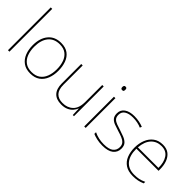

<svg xmlns="http://www.w3.org/2000/svg" viewBox="74 -1581 2411 2411"><g transform="rotate(45 1280.0 -375.0)"><path d="M117 0H91V-760H117Z M722 -264Q722 -187 697.5 -124.5Q673 -62 622.5 -26Q572 10 493 10Q417 10 366.5 -26Q316 -62 291 -124Q266 -186 266 -264Q266 -390 327.5 -464Q389 -538 499 -538Q579 -538 628 -501.5Q677 -465 699.5 -403Q722 -341 722 -264ZM293 -264Q293 -191 315 -134.5Q337 -78 381.5 -46.5Q426 -15 493 -15Q563 -15 607.5 -47Q652 -79 673.5 -135.5Q695 -192 695 -264Q695 -333 675.5 -389.5Q656 -446 613 -479.5Q570 -513 499 -513Q400 -513 346.5 -447Q293 -381 293 -264Z M1263 -528V0H1242L1238 -111H1236Q1225 -81 1201 -53Q1177 -25 1138.5 -7.5Q1100 10 1044 10Q956 10 910 -39Q864 -88 864 -182V-528H890V-186Q890 -98 930 -56.5Q970 -15 1044 -15Q1130 -15 1183.5 -66.5Q1237 -118 1237 -226V-528Z M1458 -721Q1476 -721 1480.5 -711.5Q1485 -702 1485 -690Q1485 -677 1480.5 -668Q1476 -659 1458 -659Q1443 -659 1438 -668Q1433 -677 1433 -690Q1433 -702 1438 -711.5Q1443 -721 1458 -721ZM1471 -528V0H1445V-528Z M1973 -134Q1973 -67 1923.5 -28.5Q1874 10 1775 10Q1720 10 1675 -0.5Q1630 -11 1601 -24V-54Q1681 -15 1775 -15Q1866 -15 1906 -47Q1946 -79 1946 -134Q1946 -173 1924.5 -196.5Q1903 -220 1866.5 -234.5Q1830 -249 1786 -262Q1740 -276 1701.5 -290.5Q1663 -305 1640.5 -331.5Q1618 -358 1618 -407Q1618 -469 1667 -503.5Q1716 -538 1800 -538Q1847 -538 1888 -529.5Q1929 -521 1960 -508L1949 -483Q1921 -497 1880.5 -505Q1840 -513 1800 -513Q1728 -513 1686.5 -486.5Q1645 -460 1645 -407Q1645 -366 1665.5 -344.5Q1686 -323 1720.5 -311Q1755 -299 1795 -286Q1839 -272 1880 -256Q1921 -240 1947 -212.5Q1973 -185 1973 -134Z M2307 -538Q2375 -538 2417 -505Q2459 -472 2479 -416.5Q2499 -361 2499 -291V-266H2106Q2105 -145 2159 -80Q2213 -15 2316 -15Q2364 -15 2398.5 -22Q2433 -29 2479 -50V-23Q2441 -6 2402.5 2Q2364 10 2316 10Q2233 10 2180.5 -25Q2128 -60 2103.5 -121Q2079 -182 2079 -259Q2079 -334 2104 -397.5Q2129 -461 2179.5 -499.5Q2230 -538 2307 -538ZM2307 -513Q2223 -513 2169.5 -456.5Q2116 -400 2107 -291H2472Q2473 -390 2432 -451.5Q2391 -513 2307 -513Z"/></g></svg>

Font: Noto Sans Bengali UI Thin
Style: Regular
Weight: 100
Designer: Jelle Bosma - Monotype Design Team
Foundry: Monotype Imaging Inc.
Version: Version 2.003; ttfautohint (v1.8.4.7-5d5b)